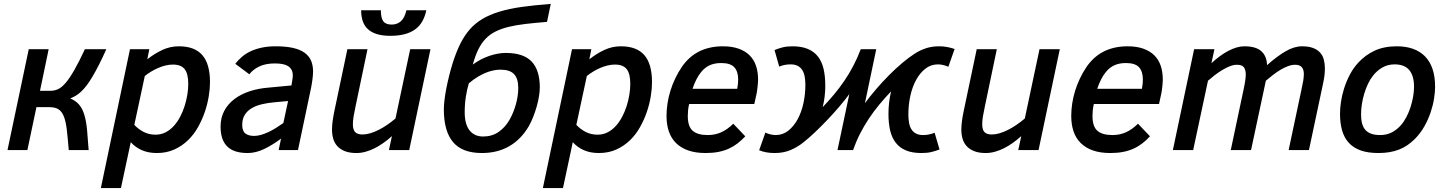

<svg xmlns="http://www.w3.org/2000/svg" viewBox="-20 -762 7347 975"><path d="M227.1 -512.2 183.1 -300.8H235.8Q256.3 -300.8 274.9 -309.3Q293.5 -317.9 313.5 -341.3Q333.5 -364.7 357.2 -406Q380.9 -447.3 411.1 -512.2H520Q499.5 -466.3 481.7 -431.6Q463.9 -397 448.5 -371.1Q433.1 -345.2 419.2 -327.1Q405.3 -309.1 391.8 -296.6Q378.4 -284.2 365 -276.1Q351.6 -268.1 336.9 -262.2Q365.7 -250 382.6 -229.5Q399.4 -209 408.7 -177.5Q418 -146 422.1 -102.3Q426.3 -58.6 430.2 0H329.1Q324.2 -61 319.3 -102.8Q314.5 -144.5 304.4 -170.2Q294.4 -195.8 277.3 -206.8Q260.3 -217.8 231 -217.8H165L119.1 0H18.1L126 -512.2Z M594.2 192.9H492.2L640.1 -512.2H738.3L728 -460.9Q765.1 -490.2 804.7 -508.5Q844.2 -526.9 888.2 -526.9Q968.3 -526.9 1007.3 -482.2Q1046.4 -437.5 1046.4 -344.2Q1046.4 -312 1040 -272.9Q1033.7 -233.9 1020.3 -194.1Q1006.8 -154.3 985.6 -116.5Q964.4 -78.6 934.3 -49.6Q904.3 -20.5 865 -2.7Q825.7 15.1 776.4 15.1Q733.4 15.1 700.4 0.7Q667.5 -13.7 644 -40ZM662.1 -127.9Q682.6 -106 709.5 -92Q736.3 -78.1 770 -78.1Q797.9 -78.1 821 -90.1Q844.2 -102.1 862.5 -122.3Q880.9 -142.6 894.8 -168.9Q908.7 -195.3 917.7 -224.1Q926.8 -252.9 931.4 -281.7Q936 -310.5 936 -335.9Q936 -387.7 917.7 -410.9Q899.4 -434.1 858.4 -434.1Q839.4 -434.1 820.3 -429.4Q801.3 -424.8 782.7 -416.7Q764.2 -408.7 747.1 -398.2Q730 -387.7 715.3 -376Z M1395 0 1407.2 -58.1Q1364.3 -25.9 1321.5 -5.4Q1278.8 15.1 1237.8 15.1Q1167 15.1 1133.5 -18.6Q1100.1 -52.2 1100.1 -119.1Q1100.1 -164.6 1119.1 -199.7Q1138.2 -234.9 1171.1 -259.5Q1204.1 -284.2 1248 -298.6Q1292 -313 1341.8 -316.9L1460 -328.1L1463.9 -352.1Q1466.8 -366.7 1466.8 -378.9Q1466.8 -396 1460.4 -407.7Q1454.1 -419.4 1442.4 -426.5Q1430.7 -433.6 1413.8 -436.8Q1397 -439.9 1376 -439.9Q1329.1 -439.9 1296.9 -424.6Q1264.6 -409.2 1246.1 -384.8L1174.8 -438Q1189.5 -457 1208.5 -473.4Q1227.5 -489.7 1252.4 -501.5Q1277.3 -513.2 1308.8 -520Q1340.3 -526.9 1379.9 -526.9Q1431.2 -526.9 1467.3 -518.8Q1503.4 -510.7 1526.1 -494.6Q1548.8 -478.5 1559.3 -454.6Q1569.8 -430.7 1569.8 -398.9Q1569.8 -383.8 1567.1 -362.3Q1564.5 -340.8 1560.1 -317.9L1493.2 0ZM1442.9 -249 1369.1 -242.2Q1337.9 -239.3 1309.1 -232.4Q1280.3 -225.6 1258.3 -212.6Q1236.3 -199.7 1223.1 -179Q1210 -158.2 1210 -127Q1210 -96.2 1226.3 -84Q1242.7 -71.8 1270 -71.8Q1287.1 -71.8 1305.7 -77.1Q1324.2 -82.5 1343 -91.3Q1361.8 -100.1 1381.1 -112.1Q1400.4 -124 1418.9 -137.2Z M1846.2 -512.2 1785.2 -220.2Q1779.3 -192.9 1775.6 -170.9Q1772 -148.9 1772 -131.8Q1772 -102.5 1783.9 -90.8Q1795.9 -79.1 1820.3 -79.1Q1839.4 -79.1 1860.1 -85.2Q1880.9 -91.3 1902.3 -102.1Q1923.8 -112.8 1945.6 -127.7Q1967.3 -142.6 1988.3 -160.2L2063 -512.2H2166L2058.1 0H1955.1L1970.2 -70.8Q1949.7 -52.2 1927.7 -36.6Q1905.8 -21 1883.1 -9.5Q1860.4 2 1836.9 8.5Q1813.5 15.1 1790 15.1Q1754.9 15.1 1731.2 5.6Q1707.5 -3.9 1692.9 -20Q1678.2 -36.1 1672.1 -57.9Q1666 -79.6 1666 -104Q1666 -124.5 1669.4 -149.4Q1672.9 -174.3 1678.2 -199.2L1744.1 -512.2ZM2145 -710Q2138.2 -677.7 2124.3 -653.3Q2110.4 -628.9 2088.1 -612.8Q2065.9 -596.7 2034.7 -588.4Q2003.4 -580.1 1961.9 -580.1Q1921.9 -580.1 1893.8 -588.9Q1865.7 -597.7 1847.9 -614.3Q1830.1 -630.9 1822 -655Q1814 -679.2 1814 -710H1914.1Q1914.1 -670.9 1926.3 -654.1Q1938.5 -637.2 1969.2 -637.2Q1997.1 -637.2 2016.1 -654.5Q2035.2 -671.9 2043.9 -710Z M2380.9 -434.1Q2420.9 -463.4 2465.1 -478.3Q2509.3 -493.2 2548.8 -493.2Q2638.2 -493.2 2679.7 -449.5Q2721.2 -405.8 2721.2 -317.9Q2721.2 -299.3 2717.3 -274.4Q2713.4 -249.5 2705.8 -222.4Q2698.2 -195.3 2687.7 -168.5Q2677.2 -141.6 2664.1 -119.1Q2625.5 -53.7 2565.7 -19.3Q2505.9 15.1 2427.2 15.1Q2327.1 15.1 2280.5 -40.5Q2233.9 -96.2 2233.9 -207Q2233.9 -226.6 2237.1 -253.4Q2240.2 -280.3 2246.1 -311Q2252 -341.8 2260.3 -375.2Q2268.6 -408.7 2278.8 -441.9Q2296.4 -497.1 2317.1 -539.1Q2337.9 -581.1 2365.5 -612.5Q2393.1 -644 2429.7 -665.8Q2466.3 -687.5 2515.6 -702.6Q2564.9 -717.8 2629.2 -726.8Q2693.4 -735.8 2776.9 -742.2L2757.8 -650.9Q2696.8 -646 2648.7 -640.4Q2600.6 -634.8 2562.7 -625.5Q2524.9 -616.2 2496.1 -601.8Q2467.3 -587.4 2445.8 -564.9Q2424.3 -542.5 2408.7 -510.5Q2393.1 -478.5 2380.9 -434.1ZM2360.8 -338.9Q2352.1 -311 2345.9 -272.5Q2339.8 -233.9 2339.8 -192.9Q2339.8 -130.9 2364.5 -99.9Q2389.2 -68.8 2433.1 -68.8Q2478.5 -68.8 2511.7 -91.8Q2544.9 -114.7 2566.9 -152.8Q2577.1 -170.4 2585.4 -190.7Q2593.8 -210.9 2599.6 -231.9Q2605.5 -252.9 2608.6 -273.9Q2611.8 -294.9 2611.8 -314.9Q2611.8 -363.3 2590.3 -385.7Q2568.8 -408.2 2522 -408.2Q2505.9 -408.2 2490.2 -405.3Q2474.6 -402.3 2460.2 -397.5Q2445.8 -392.6 2432.6 -386.2Q2419.4 -379.9 2408.7 -373.5Q2382.8 -357.9 2360.8 -338.9Z M2838.9 192.9H2736.8L2884.8 -512.2H2982.9L2972.7 -460.9Q3009.8 -490.2 3049.3 -508.5Q3088.9 -526.9 3132.8 -526.9Q3212.9 -526.9 3252 -482.2Q3291 -437.5 3291 -344.2Q3291 -312 3284.7 -272.9Q3278.3 -233.9 3264.9 -194.1Q3251.5 -154.3 3230.2 -116.5Q3209 -78.6 3179 -49.6Q3148.9 -20.5 3109.6 -2.7Q3070.3 15.1 3021 15.1Q2978 15.1 2945.1 0.7Q2912.1 -13.7 2888.7 -40ZM2906.7 -127.9Q2927.2 -106 2954.1 -92Q2981 -78.1 3014.6 -78.1Q3042.5 -78.1 3065.7 -90.1Q3088.9 -102.1 3107.2 -122.3Q3125.5 -142.6 3139.4 -168.9Q3153.3 -195.3 3162.4 -224.1Q3171.4 -252.9 3176 -281.7Q3180.7 -310.5 3180.7 -335.9Q3180.7 -387.7 3162.4 -410.9Q3144 -434.1 3103 -434.1Q3084 -434.1 3064.9 -429.4Q3045.9 -424.8 3027.3 -416.7Q3008.8 -408.7 2991.7 -398.2Q2974.6 -387.7 2960 -376Z M3479.5 -233.9Q3475.6 -217.3 3474.1 -201.9Q3472.7 -186.5 3472.7 -172.9Q3472.7 -119.6 3497.6 -97.9Q3522.5 -76.2 3573.7 -76.2Q3612.8 -76.2 3644.3 -91.1Q3675.8 -106 3703.6 -133.8L3764.6 -69.8Q3746.1 -49.8 3725.6 -33.9Q3705.1 -18.1 3680.9 -7.1Q3656.7 3.9 3627.7 9.5Q3598.6 15.1 3563.5 15.1Q3512.2 15.1 3474.9 2Q3437.5 -11.2 3412.8 -35.6Q3388.2 -60.1 3376.5 -94.7Q3364.7 -129.4 3364.7 -172.9Q3364.7 -204.1 3369.6 -236.6Q3374.5 -269 3384.5 -301.3Q3394.5 -333.5 3409.2 -364.3Q3423.8 -395 3442.9 -422.9Q3459 -446.3 3479.7 -465.6Q3500.5 -484.9 3526.1 -498.5Q3551.8 -512.2 3583 -519.5Q3614.3 -526.9 3650.9 -526.9Q3696.3 -526.9 3730 -515.1Q3763.7 -503.4 3785.9 -481.7Q3808.1 -460 3818.8 -428.7Q3829.6 -397.5 3829.6 -357.9Q3829.6 -352.5 3829.1 -344.5Q3828.6 -336.4 3827.6 -326.9Q3826.7 -317.4 3825.4 -307.6Q3824.2 -297.9 3822.8 -290L3810.5 -233.9ZM3723.6 -311Q3726.1 -323.7 3727.3 -335.7Q3728.5 -347.7 3728.5 -357.9Q3728.5 -399.4 3708.7 -420.7Q3689 -441.9 3642.6 -441.9Q3607.9 -441.9 3583 -430.2Q3558.1 -418.5 3539.6 -395Q3526.9 -379.4 3515.9 -357.7Q3504.9 -335.9 3496.6 -311Z M4751 -2.9Q4729 5.4 4708.5 10.3Q4688 15.1 4658.7 15.1Q4612.3 15.1 4580.3 1.7Q4548.3 -11.7 4528.6 -37.4Q4508.8 -63 4500.2 -99.9Q4491.7 -136.7 4491.7 -184.1Q4491.7 -240.7 4504.9 -297.9Q4473.1 -264.6 4445.1 -230.7Q4417 -196.8 4392.6 -160.2Q4368.2 -123.5 4347.9 -84Q4327.6 -44.4 4312 0H4232.9L4293 -284.2Q4270 -252.9 4240.7 -218.8Q4211.4 -184.6 4179.9 -151.6Q4148.4 -118.7 4117.7 -89.6Q4086.9 -60.5 4061 -40Q4030.3 -15.1 3994.6 0Q3959 15.1 3914.1 15.1Q3890.6 15.1 3871.1 11.5Q3851.6 7.8 3835 1L3866.7 -88.9Q3876.5 -83.5 3891.4 -79.8Q3906.2 -76.2 3918.9 -76.2Q3954.6 -76.2 3982.7 -98.1Q4010.7 -120.1 4030.3 -156Q4049.8 -191.9 4059.8 -237.5Q4069.8 -283.2 4069.8 -331.1Q4069.8 -354.5 4066.2 -373.8Q4062.5 -393.1 4053.7 -406.7Q4044.9 -420.4 4030.5 -427.7Q4016.1 -435.1 3994.6 -435.1Q3963.4 -435.1 3937 -423.8L3913.1 -507.8Q3931.6 -515.6 3953.1 -521.2Q3974.6 -526.9 4003.9 -526.9Q4050.3 -526.9 4082.3 -513.4Q4114.3 -500 4134 -474.4Q4153.8 -448.7 4162.4 -411.6Q4170.9 -374.5 4170.9 -327.1Q4170.9 -299.8 4167.7 -272.5Q4164.6 -245.1 4157.7 -217.8Q4188.5 -250 4216.1 -283.2Q4243.7 -316.4 4268.1 -352.3Q4292.5 -388.2 4313.2 -427.7Q4334 -467.3 4351.1 -512.2H4429.7L4372.1 -237.8Q4397.9 -272.9 4429.2 -309.3Q4460.4 -345.7 4493.9 -379.4Q4527.3 -413.1 4561.3 -441.9Q4595.2 -470.7 4626 -490.2Q4652.8 -507.3 4682.6 -517.1Q4712.4 -526.9 4749 -526.9Q4772.5 -526.9 4791.7 -522.9Q4811 -519 4827.6 -513.2L4795.9 -422.9Q4786.1 -427.7 4771.2 -431.4Q4756.3 -435.1 4743.7 -435.1Q4707.5 -435.1 4679.7 -413.6Q4651.9 -392.1 4632.3 -356.4Q4612.8 -320.8 4602.8 -275.1Q4592.8 -229.5 4592.8 -181.2Q4592.8 -157.2 4596.4 -137.7Q4600.1 -118.2 4608.9 -104.5Q4617.7 -90.8 4632.1 -83.5Q4646.5 -76.2 4668 -76.2Q4683.6 -76.2 4698.5 -79.3Q4713.4 -82.5 4726.1 -87.9Z M5042 -512.2 4981 -220.2Q4975.1 -192.9 4971.4 -170.9Q4967.8 -148.9 4967.8 -131.8Q4967.8 -102.5 4979.7 -90.8Q4991.7 -79.1 5016.1 -79.1Q5035.2 -79.1 5055.9 -85.2Q5076.7 -91.3 5098.1 -102.1Q5119.6 -112.8 5141.4 -127.7Q5163.1 -142.6 5184.1 -160.2L5258.8 -512.2H5361.8L5253.9 0H5150.9L5166 -70.8Q5145.5 -52.2 5123.5 -36.6Q5101.6 -21 5078.9 -9.5Q5056.2 2 5032.7 8.5Q5009.3 15.1 4985.8 15.1Q4950.7 15.1 4927 5.6Q4903.3 -3.9 4888.7 -20Q4874 -36.1 4867.9 -57.9Q4861.8 -79.6 4861.8 -104Q4861.8 -124.5 4865.2 -149.4Q4868.7 -174.3 4874 -199.2L4939.9 -512.2Z M5534.7 -233.9Q5530.8 -217.3 5529.3 -201.9Q5527.8 -186.5 5527.8 -172.9Q5527.8 -119.6 5552.7 -97.9Q5577.6 -76.2 5628.9 -76.2Q5668 -76.2 5699.5 -91.1Q5731 -106 5758.8 -133.8L5819.8 -69.8Q5801.3 -49.8 5780.8 -33.9Q5760.3 -18.1 5736.1 -7.1Q5711.9 3.9 5682.9 9.5Q5653.8 15.1 5618.7 15.1Q5567.4 15.1 5530 2Q5492.7 -11.2 5468 -35.6Q5443.4 -60.1 5431.6 -94.7Q5419.9 -129.4 5419.9 -172.9Q5419.9 -204.1 5424.8 -236.6Q5429.7 -269 5439.7 -301.3Q5449.7 -333.5 5464.4 -364.3Q5479 -395 5498 -422.9Q5514.2 -446.3 5534.9 -465.6Q5555.7 -484.9 5581.3 -498.5Q5606.9 -512.2 5638.2 -519.5Q5669.4 -526.9 5706.1 -526.9Q5751.5 -526.9 5785.2 -515.1Q5818.8 -503.4 5841.1 -481.7Q5863.3 -460 5874 -428.7Q5884.8 -397.5 5884.8 -357.9Q5884.8 -352.5 5884.3 -344.5Q5883.8 -336.4 5882.8 -326.9Q5881.8 -317.4 5880.6 -307.6Q5879.4 -297.9 5877.9 -290L5865.7 -233.9ZM5778.8 -311Q5781.2 -323.7 5782.5 -335.7Q5783.7 -347.7 5783.7 -357.9Q5783.7 -399.4 5763.9 -420.7Q5744.1 -441.9 5697.8 -441.9Q5663.1 -441.9 5638.2 -430.2Q5613.3 -418.5 5594.7 -395Q5582 -379.4 5571 -357.7Q5560.1 -335.9 5551.8 -311Z M6523.9 0 6587.9 -301.8Q6594.2 -329.6 6597.7 -350.3Q6601.1 -371.1 6601.1 -386.2Q6601.1 -433.1 6557.1 -433.1Q6540 -433.1 6521.2 -426.3Q6502.4 -419.4 6483.2 -408Q6463.9 -396.5 6444.8 -381.8Q6425.8 -367.2 6408.2 -352.1L6333 0H6230L6293.9 -301.8Q6300.3 -330.6 6303.2 -351.1Q6306.2 -371.6 6306.2 -382.8Q6306.2 -407.7 6296.6 -420.4Q6287.1 -433.1 6261.2 -433.1Q6244.1 -433.1 6225.1 -425.5Q6206.1 -418 6186.5 -406.2Q6167 -394.5 6148.4 -380.1Q6129.9 -365.7 6114.3 -352.1L6039.1 0H5936L6043.9 -512.2H6147L6131.8 -440.9Q6152.3 -460.4 6174.1 -476.3Q6195.8 -492.2 6217 -503.4Q6238.3 -514.6 6259 -520.8Q6279.8 -526.9 6298.8 -526.9Q6357.9 -526.9 6385.5 -501.7Q6413.1 -476.6 6414.1 -431.2Q6465.3 -476.6 6508.8 -501.7Q6552.2 -526.9 6591.8 -526.9Q6625.5 -526.9 6647.9 -518.3Q6670.4 -509.8 6683.8 -494.6Q6697.3 -479.5 6702.6 -458.7Q6708 -438 6708 -414.1Q6708 -396 6705.3 -375.2Q6702.6 -354.5 6697.3 -331.1L6627 0Z M6784.7 -185.1Q6784.7 -211.4 6789.6 -244.6Q6794.4 -277.8 6805.4 -312.7Q6816.4 -347.7 6834.2 -382.1Q6852.1 -416.5 6878.4 -444.8Q6913.1 -482.4 6960.4 -504.6Q7007.8 -526.9 7073.7 -526.9Q7119.1 -526.9 7155 -514.2Q7190.9 -501.5 7216.1 -476.1Q7241.2 -450.7 7254.4 -412.1Q7267.6 -373.5 7267.6 -321.8Q7267.6 -294.9 7262.2 -260.7Q7256.8 -226.6 7244.6 -190.4Q7232.4 -154.3 7212.6 -119.4Q7192.9 -84.5 7164.6 -56.2Q7146.5 -38.1 7126.7 -24.7Q7106.9 -11.2 7084.5 -2.4Q7062 6.3 7035.9 10.7Q7009.8 15.1 6979.5 15.1Q6926.3 15.1 6889.2 1.7Q6852.1 -11.7 6828.9 -37.4Q6805.7 -63 6795.2 -100.1Q6784.7 -137.2 6784.7 -185.1ZM6891.6 -182.1Q6891.6 -155.3 6896.7 -135.5Q6901.9 -115.7 6913.3 -102.5Q6924.8 -89.4 6943.4 -82.8Q6961.9 -76.2 6988.8 -76.2Q7022 -76.2 7048.1 -89.8Q7074.2 -103.5 7094.7 -127Q7109.9 -144.5 7122.3 -168.5Q7134.8 -192.4 7143.1 -218.5Q7151.4 -244.6 7156 -271.2Q7160.6 -297.9 7160.6 -320.8Q7160.6 -435.1 7062.5 -435.1Q7027.3 -435.1 6999.8 -419.2Q6972.2 -403.3 6951.7 -377Q6937.5 -358.9 6926.5 -335.4Q6915.5 -312 6907.7 -285.9Q6899.9 -259.8 6895.8 -233.2Q6891.6 -206.5 6891.6 -182.1Z"/></svg>

Font: Clear Sans Medium
Style: Italic
Weight: 500
Italic angle: -12°
Foundry: Intel Corporation
Version: Version 1.00